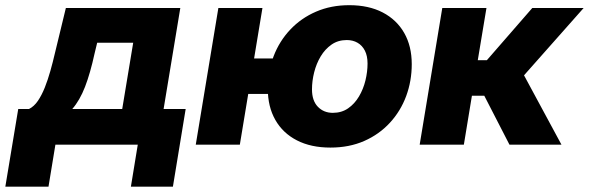

<svg xmlns="http://www.w3.org/2000/svg" viewBox="-78 -553 2251 734"><path d="M-57.6 160.6 -8.3 -136.2H32.7Q52.2 -146 66.9 -167.5Q81.5 -189 93.3 -218.5Q105 -248 114.5 -281.7Q124 -315.4 131.8 -349.1L173.8 -522.5H611.3L547.4 -136.2H631.8L583 160.6H422.4L448.7 0H133.8L107.4 160.6ZM198.2 -136.2H389.2L431.2 -389.6H293.5L283.7 -349.1Q267.1 -272.9 247.1 -221.2Q227.1 -169.4 198.2 -136.2Z M670.4 0 756.8 -522.5H925.3L838.9 0ZM822.8 -193.8 845.2 -329.6H1012.2L989.7 -193.8ZM1185.1 11.2Q1110.8 11.2 1057.1 -16.4Q1003.4 -43.9 974.6 -94.5Q945.8 -145 945.8 -213.9Q945.8 -280.3 968 -338.1Q990.2 -396 1031.7 -439.9Q1073.2 -483.9 1130.4 -508.5Q1187.5 -533.2 1257.3 -533.2Q1331.5 -533.2 1385 -505.4Q1438.5 -477.5 1467.3 -427Q1496.1 -376.5 1496.1 -307.6Q1496.1 -243.7 1474.9 -186Q1453.6 -128.4 1412.8 -84Q1372.1 -39.6 1314.7 -14.2Q1257.3 11.2 1185.1 11.2ZM1194.3 -121.6Q1228 -121.6 1252.9 -138.9Q1277.8 -156.2 1294.4 -184.3Q1311 -212.4 1319.1 -245.6Q1327.1 -278.8 1327.1 -310.1Q1327.1 -339.4 1316.9 -359.4Q1306.6 -379.4 1288.8 -389.6Q1271 -399.9 1247.6 -399.9Q1214.4 -399.9 1189.5 -382.6Q1164.6 -365.2 1147.9 -337.4Q1131.3 -309.6 1123 -276.4Q1114.7 -243.2 1114.7 -211.4Q1114.7 -168 1137.2 -144.8Q1159.7 -121.6 1194.3 -121.6Z M1526.4 0 1612.8 -522.5H1781.7L1748.5 -322.8H1783.2L1957 -522.5H2153.3L1925.3 -265.1L2068.4 0H1869.6L1773.4 -187H1726.1L1695.3 0Z"/></svg>

Font: Inter 28pt ExtraBold
Style: Italic
Weight: 800
Italic angle: -9.3988°
Designer: Rasmus Andersson
Foundry: rsms
Version: Version 4.001;git-66647c0bb